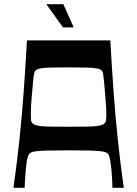

<svg xmlns="http://www.w3.org/2000/svg" viewBox="-20 -892 651 912"><path d="M44 0Q60 -113 72 -225.5Q84 -338 92.5 -456Q101 -574 108 -700H504Q511 -574 519.5 -456Q528 -338 540 -225.5Q552 -113 568 0H514Q514 -9 513 -31.5Q512 -54 510 -79Q507 -108 503 -132.5Q499 -157 490 -164Q486 -167 480 -169.5Q474 -172 456 -174Q438 -176 402.5 -177Q367 -178 306 -178Q244 -178 208.5 -177Q173 -176 155.5 -174Q138 -172 131.5 -169.5Q125 -167 122 -164Q113 -157 108.5 -132.5Q104 -108 102 -79Q100 -54 98.5 -31.5Q97 -9 97 0ZM306 -290Q356 -290 389 -290.5Q422 -291 441.5 -293.5Q461 -296 470.5 -301.5Q480 -307 483 -317Q486 -332 485 -361Q484 -390 480 -437Q477 -478 474.5 -501.5Q472 -525 470.5 -536Q469 -547 467 -551Q465 -555 463 -557Q456 -564 440 -567Q424 -570 392.5 -571Q361 -572 306 -572Q251 -572 219 -571Q187 -570 171.5 -567Q156 -564 149 -557Q146 -555 144.5 -551Q143 -547 141 -536Q139 -525 137 -501.5Q135 -478 131 -437Q127 -390 126.5 -361Q126 -332 128 -317Q132 -307 141 -301.5Q150 -296 169.5 -293.5Q189 -291 222 -290.5Q255 -290 306 -290ZM279 -762 200 -872H281L330 -762Z"/></svg>

Font: Ojuju SemiBold
Style: Regular
Weight: 600
Designer: Chisaokwu Joboson, Mirko Velimirovic
Foundry: Udi Foundry
Version: Version 1.000